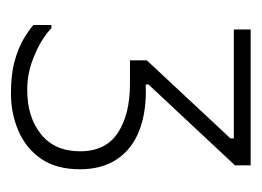

<svg xmlns="http://www.w3.org/2000/svg" viewBox="-82 -378 467 342"><g transform="rotate(90 151.0 -206.5)"><path d="M129 -205H87V-235L226 -384V-390H32V-420H274V-392L130 -238V-233Q177 -235 211 -222Q245 -209 263 -182Q281 -155 281 -116Q281 -74 262.5 -47Q244 -20 213 -6.5Q182 7 146 7Q112 7 88.5 0.5Q65 -6 49 -15.5Q33 -25 24 -33V-65H30Q35 -59 50.5 -49Q66 -39 89.5 -30.5Q113 -22 140 -22Q188 -22 218.5 -46.5Q249 -71 249 -116Q249 -162 216 -183.5Q183 -205 129 -205Z"/></g></svg>

Font: Phudu Light Light
Style: Regular
Weight: 300
Version: Version 1.005;gftools[0.9.23]